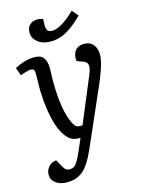

<svg xmlns="http://www.w3.org/2000/svg" viewBox="-139 -806 816 1113"><g transform="rotate(-15 269.0 -249.5)"><path d="M304 57Q289 92 273 123Q257 154 237 178Q217 202 189 215.5Q161 229 121 229Q82 229 55.5 210Q29 191 29 159Q29 133 46 113Q63 93 93 89L108 117Q117 132 123 141.5Q129 151 136.5 155.5Q144 160 156 160Q172 160 183.5 152Q195 144 206.5 124Q218 104 233 69L263 0H254Q222 0 202 -14.5Q182 -29 164 -59Q147 -87 134.5 -131.5Q122 -176 115 -232.5Q108 -289 108 -353Q108 -364 108.5 -377.5Q109 -391 109 -405Q109 -419 109 -429Q109 -445 103.5 -451Q98 -457 87 -457Q76 -457 55.5 -451Q35 -445 23 -439L6 -488Q17 -494 36 -502Q55 -510 78 -515.5Q101 -521 124 -521Q164 -521 180 -498Q196 -475 196 -435Q196 -424 195.5 -412Q195 -400 194.5 -387.5Q194 -375 194 -360Q194 -302 198.5 -255Q203 -208 211.5 -171.5Q220 -135 232 -108Q240 -91 246.5 -82Q253 -73 260.5 -70Q268 -67 277 -67H293L406 -338Q417 -364 419 -380.5Q421 -397 414.5 -407Q408 -417 391 -423L356 -436Q351 -473 368.5 -497Q386 -521 423 -521Q448 -521 464 -510Q480 -499 488.5 -480Q497 -461 497 -437Q497 -422 493.5 -403.5Q490 -385 482 -360.5Q474 -336 461 -303Q448 -270 428 -226ZM241 -584Q195 -584 165 -607.5Q135 -631 135 -666Q135 -695 152.5 -711.5Q170 -728 200 -728Q208 -728 215 -726.5Q222 -725 232 -722L231 -688Q230 -663 238.5 -652.5Q247 -642 266 -642Q292 -642 328 -663.5Q364 -685 404 -725L436 -688Q399 -651 366.5 -628Q334 -605 303.5 -594.5Q273 -584 241 -584Z"/></g></svg>

Font: Literata
Style: Italic
Weight: 400
Italic angle: -2°
Designer: Latin by Veronika Burian and Jose Scaglione. Greek by Irene Vlachou. Cyrillic by Vera Evstafieva
Foundry: TypeTogether
Version: Version 3.103;gftools[0.9.29]